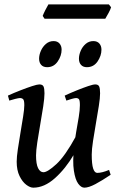

<svg xmlns="http://www.w3.org/2000/svg" viewBox="-20 -847 552 887"><path d="M491.2 -39.6Q452.1 -13.2 420.9 3.4Q389.6 20 369.6 20Q355 20 341.3 1.5Q327.6 -17.1 321.3 -58.6Q314.9 -100.1 322.3 -168.5Q325.7 -201.7 332 -237.8Q338.4 -273.9 343.8 -306.4Q349.1 -338.9 349.1 -361.3Q349.1 -383.8 344.5 -388.9Q339.8 -394 331.1 -394Q325.2 -394 311.3 -390.1Q297.4 -386.2 286.6 -382.3L278.8 -405.3Q306.2 -418 335.2 -429.7Q364.3 -441.4 387.2 -449.2Q410.2 -457 419.9 -457Q433.6 -457 438 -447.8Q442.4 -438.5 442.4 -416Q442.4 -394.5 436.5 -357.2Q430.7 -319.8 423.1 -276.9Q415.5 -233.9 409.7 -195.3Q403.8 -156.7 403.8 -132.8Q403.8 -88.4 410.4 -68.4Q417 -48.3 429.2 -48.3Q451.2 -48.3 483.9 -62ZM330.1 -216.3 322.3 -134.8Q282.7 -67.4 233.6 -23.7Q184.6 20 133.8 20Q119.1 20 101.3 6.6Q83.5 -6.8 70.3 -33.7Q57.1 -60.5 57.1 -100.1Q57.1 -122.1 62.5 -158.2Q67.9 -194.3 74.7 -234.6Q81.5 -274.9 86.9 -309.1Q92.3 -343.3 92.3 -361.3Q92.3 -383.8 86.7 -388.9Q81.1 -394 72.3 -394Q65.9 -394 50.5 -390.1Q35.2 -386.2 22.9 -382.3L16.6 -405.3Q44.4 -418 74.5 -429.7Q104.5 -441.4 128.4 -449.2Q152.3 -457 161.6 -457Q176.3 -457 180.9 -447.8Q185.5 -438.5 185.5 -416Q185.5 -394.5 179.7 -355.7Q173.8 -316.9 166 -272.7Q158.2 -228.5 152.3 -189.5Q146.5 -150.4 146.5 -129.4Q146.5 -88.9 156 -70.1Q165.5 -51.3 180.7 -51.3Q199.7 -51.3 240.2 -88.6Q280.8 -126 330.1 -216.3ZM448.7 -617.7Q448.7 -589.4 430.7 -563Q412.6 -536.6 381.3 -536.6Q363.8 -536.6 354.2 -547.4Q344.7 -558.1 344.7 -575.7Q344.7 -593.3 352.8 -612.3Q360.8 -631.3 376 -644.3Q391.1 -657.2 411.1 -657.2Q429.2 -657.2 439 -646Q448.7 -634.8 448.7 -617.7ZM264.6 -617.7Q264.6 -589.4 246.6 -563Q228.5 -536.6 197.8 -536.6Q179.7 -536.6 170.2 -547.4Q160.6 -558.1 160.6 -575.7Q160.6 -593.3 168.9 -612.3Q177.2 -631.3 192.4 -644.3Q207.5 -657.2 227.5 -657.2Q245.1 -657.2 254.9 -646Q264.6 -634.8 264.6 -617.7ZM493.2 -813.5Q490.2 -802.7 480.7 -785.6Q471.2 -768.6 466.3 -760.3H186L177.2 -773.4Q180.7 -783.2 189.2 -800Q197.8 -816.9 203.6 -826.7H482.9Z"/></svg>

Font: Gentium Book Plus
Style: Italic
Weight: 400
Italic angle: -8°
Designer: Victor Gaultney, Annie Olsen, Iska Routamaa, Becca Hirsbrunner
Foundry: SIL International
Version: Version 6.101